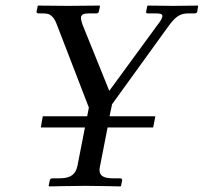

<svg xmlns="http://www.w3.org/2000/svg" viewBox="-20 -666 729 687"><path d="M365 -210H528L536 -250H372L381 -293L584 -574C608 -606 624 -618 653 -618H675C681 -618 685 -620 686 -625L689 -645L688 -646C688 -646 609 -645 601 -645C588 -645 509 -646 509 -646L507 -645L503 -625C502 -622 503 -618 508 -618H537C555 -618 561 -616 561 -608C561 -607 561 -606 560 -604C559 -599 554 -590 543 -576L371 -341L276 -576C271 -590 269 -599 270 -605C272 -614 279 -618 298 -618H326C331 -618 333 -622 334 -626L338 -645L336 -646C336 -646 228 -645 222 -645C209 -645 116 -646 116 -646L115 -645L111 -625C109 -619 116 -618 120 -618H132C146 -618 155 -616 159 -613C171 -605 178 -594 185 -574L298 -281L292 -250H133L126 -210H284L257 -72C251 -44 235 -28 194 -28H167C163 -28 159 -25 158 -20L154 -1L156 1C156 1 250 -1 285 -1C324 -1 411 1 411 1L413 -1L417 -20C418 -25 415 -28 410 -28H384C351 -28 336 -37 336 -58C336 -62 337 -67 338 -72Z"/></svg>

Font: Libertinus Serif
Style: Italic
Weight: 400
Italic angle: -12°
Designer: Philipp H. Poll, Khaled Hosny
Foundry: Caleb Maclennan
Version: Version 7.050;RELEASE